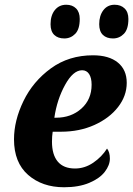

<svg xmlns="http://www.w3.org/2000/svg" viewBox="-20 -779 561 809"><path d="M39 -192Q39 -271 79 -353.5Q119 -436 194.5 -491Q270 -546 372 -546Q439 -546 476.5 -515.5Q514 -485 514 -430Q514 -375 477.5 -328Q441 -281 378 -252.5Q315 -224 237 -224H202Q199 -205 199 -182Q199 -127 223.5 -98Q248 -69 296 -69Q337 -69 373 -93.5Q409 -118 431 -153Q443 -138 443 -111Q443 -83 421.5 -55Q400 -27 356 -8.5Q312 10 250 10Q158 10 98.5 -42Q39 -94 39 -192ZM216 -283Q280 -283 323 -321.5Q366 -360 366 -422Q366 -451 355.5 -467Q345 -483 326 -483Q288 -483 254 -421Q220 -359 209 -283ZM193 -677Q193 -714 211 -736.5Q229 -759 259 -759Q285 -759 300.5 -743.5Q316 -728 316 -699Q316 -656 297 -636.5Q278 -617 251 -617Q224 -617 208.5 -632Q193 -647 193 -677ZM398 -677Q398 -713 415.5 -736Q433 -759 463 -759Q489 -759 505 -743.5Q521 -728 521 -699Q521 -656 502 -636.5Q483 -617 456 -617Q429 -617 413.5 -632Q398 -647 398 -677Z"/></svg>

Font: Noto Serif NarrowExtraBold
Style: Italic
Weight: 800
Width: 4
Italic angle: -12°
Designer: Monotype Design Team
Foundry: Monotype Imaging Inc.
Version: Version 1.001